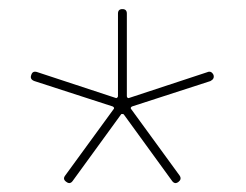

<svg xmlns="http://www.w3.org/2000/svg" viewBox="-20 -770 540 422"><path d="M55.7 -591.8Q44.9 -595.7 48.8 -605.5Q51.8 -615.2 62.5 -611.3L234.4 -554.7Q235.4 -553.7 237.3 -555.2Q239.3 -556.6 239.3 -558.6V-740.2Q239.3 -750 249 -750Q258.8 -750 258.8 -740.2V-558.6Q258.8 -556.6 260.3 -555.2Q261.7 -553.7 263.7 -554.7L435.5 -611.3Q444.3 -615.2 449.2 -605.5Q452.1 -596.7 442.4 -591.8L270.5 -536.1Q266.6 -534.2 267.6 -531.2L375 -383.8Q379.9 -376 372.1 -370.1Q364.3 -364.3 358.4 -372.1L252 -518.6Q251 -519.5 248.5 -519.5Q246.1 -519.5 246.1 -518.6L139.6 -372.1Q133.8 -364.3 126 -370.1Q117.2 -376 123 -383.8L230.5 -531.2Q231.4 -534.2 227.5 -536.1Z"/></svg>

Font: Rounded-X Mgen+ 1m thin
Style: Regular
Weight: 100
Designer: [Source Han Sans]
Ryoko NISHIZUKA  (kana & ideographs); Paul D. Hunt (Latin, Greek & Cyrillic); Wenlong ZHANG  (bopomofo
Version: Version 1.059.20150602